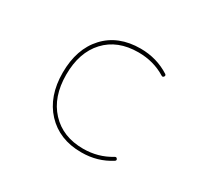

<svg xmlns="http://www.w3.org/2000/svg" viewBox="-148 -990 1296 1204"><g transform="rotate(30 500.0 -388.0)"><path d="M558.6 -12.7Q556.6 -12.7 554.7 -12.7Q475.6 -12.7 412.1 -38.6Q348.6 -64.5 301.3 -115.2Q253.9 -166 230 -234.4Q206.1 -302.7 206.1 -387.7Q206.1 -473.6 229.5 -542Q252.9 -610.4 299.8 -661.1Q346.7 -711.9 410.6 -737.3Q474.6 -762.7 554.7 -762.7Q671.9 -762.7 766.6 -702.1Q772.5 -698.2 772.5 -692.4Q772.5 -689.5 769.5 -684.6Q762.7 -674.8 752 -681.6Q665 -735.4 554.7 -735.4Q404.3 -735.4 317.9 -642.1Q231.4 -548.8 231.4 -387.7Q231.4 -227.5 319.3 -132.8Q407.2 -38.1 554.7 -38.1Q663.1 -38.1 752 -92.8Q762.7 -99.6 769.5 -89.8Q772.5 -85 772.5 -82Q772.5 -76.2 765.6 -72.3Q672.9 -12.7 558.6 -12.7Z"/></g></svg>

Font: Rounded-X Mgen+ 2m thin
Style: Regular
Weight: 100
Designer: [Source Han Sans]
Ryoko NISHIZUKA  (kana & ideographs); Paul D. Hunt (Latin, Greek & Cyrillic); Wenlong ZHANG  (bopomofo
Version: Version 1.059.20150602